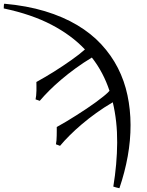

<svg xmlns="http://www.w3.org/2000/svg" viewBox="-129 -767 792 1031"><path d="M512.2 243.7Q504.9 242.2 495.4 239.7Q485.8 237.3 479.5 234.9Q499.5 113.3 500.2 -1.2Q501 -115.7 476.6 -217.8Q429.7 -190.4 387.7 -160.2Q345.7 -129.9 310.1 -99.6Q274.4 -69.3 244.9 -39.8Q215.3 -10.3 193.4 16.1L171.4 7.8Q173.3 -1 174.3 -13.2Q175.3 -25.4 175.5 -38.6Q175.8 -51.8 175.8 -64V-85Q199.2 -97.7 226.3 -114Q253.4 -130.4 281.2 -147.9Q309.1 -165.5 336.4 -183.8Q363.8 -202.1 387.5 -219.5Q411.1 -236.8 429.9 -252.2Q448.7 -267.6 459 -279.3Q442.9 -328.1 419.4 -372.8Q396 -417.5 364.3 -458Q318.8 -430.7 277.6 -400.6Q236.3 -370.6 200.7 -340.3Q165 -310.1 135.7 -280.8Q106.4 -251.5 84.5 -225.6L62 -233.4Q64 -242.2 65.2 -254.6Q66.4 -267.1 66.7 -280.3Q66.9 -293.5 66.7 -305.7Q66.4 -317.9 66.4 -326.7Q87.4 -338.4 111.3 -352.3Q135.3 -366.2 159.9 -381.6Q184.6 -397 208.5 -413.1Q232.4 -429.2 254.4 -444.6Q276.4 -460 294.9 -474.6Q313.5 -489.3 327.1 -501.5Q254.9 -578.1 147.2 -634.3Q39.6 -690.4 -108.9 -721.7Q-108.4 -728 -108.4 -735.6Q-108.4 -743.2 -106 -747.1Q15.1 -736.3 112.5 -706.8Q210 -677.2 285.4 -632.3Q360.8 -587.4 415 -528.8Q469.2 -470.2 504.2 -401.6Q539.1 -333 555.4 -255.9Q571.8 -178.7 572 -96.2Q572.3 -13.7 556.9 72Q541.5 157.7 512.2 243.7Z"/></svg>

Font: Gentium Plus
Style: Regular
Weight: 400
Designer: J. Victor Gaultney, Annie Olsen, Iska Routamaa
Foundry: SIL International
Version: Version 1.510